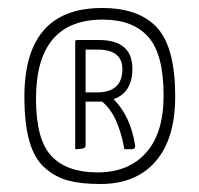

<svg xmlns="http://www.w3.org/2000/svg" viewBox="-20 -781 498 480"><path d="M235 -761Q328 -761 373 -711.5Q418 -662 418 -540Q418 -434 369 -377.5Q320 -321 231 -321Q183 -321 151 -329.5Q119 -338 92.5 -361Q66 -384 53.5 -428Q41 -472 41 -539Q41 -761 235 -761ZM389 -542Q389 -646 350.5 -689Q312 -732 237 -732Q70 -732 70 -534Q70 -432 108.5 -391Q147 -350 224 -350Q301 -350 345 -399Q389 -448 389 -542ZM311 -609Q311 -550 264 -533Q307 -490 318 -416Q318 -408 310 -408H291Q275 -496 235 -527H224H194V-416Q194 -408 168 -408V-677Q168 -681 173 -681H179H227Q311 -681 311 -609ZM222 -550Q286 -550 286 -608Q286 -657 224 -657H194V-550Z"/></svg>

Font: Yanone Kaffeesatz Thin
Style: Regular
Weight: 250
Designer: Yanone (Cyrillic: Daniel Pouzeot)
Foundry: Yanone
Version: Version 1.003;PS 001.003;hotconv 1.0.88;makeotf.lib2.5.64775